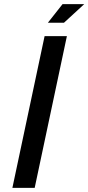

<svg xmlns="http://www.w3.org/2000/svg" viewBox="-20 -910 428 930"><path d="M388 -890 290 -800H212L283 -890ZM196 -735H304L148 0H40Z"/></svg>

Font: League Gothic Italic
Style: Regular
Weight: 400
Designer: Tyler Finck
Foundry: The League of Moveable Type
Version: Version 1.001;PS 001.001;hotconv 1.0.56;makeotf.lib2.0.21325